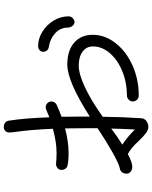

<svg xmlns="http://www.w3.org/2000/svg" viewBox="88 -902 823 1040"><g transform="rotate(-90 500.0 -381.5)"><path d="M832 -291Q832 -225 787 -167.5Q742 -110 666.5 -76Q591 -42 504 -42Q489 -42 480 -51.5Q471 -61 471 -75Q471 -87 480.5 -96.5Q490 -106 504 -106Q573 -106 634.5 -131Q696 -156 732.5 -198.5Q769 -241 769 -290Q769 -325 741 -346Q713 -367 665 -367Q619 -367 546 -332.5Q473 -298 388 -237Q387 -130 380 -28Q379 -11 365 -0.5Q351 10 334 10Q317 10 300.5 -2Q284 -14 257 -42Q218 -85 186 -101Q141 -77 117 -77Q102 -77 91 -85.5Q80 -94 80 -108Q80 -123 87.5 -132.5Q95 -142 107 -144Q135 -150 196 -184.5Q257 -219 326 -265V-325Q326 -403 325 -441Q252 -422 192 -422Q149 -422 123 -428Q112 -431 106 -440Q100 -449 100 -461Q100 -473 110 -481.5Q120 -490 131 -490Q138 -490 158 -488Q168 -487 191 -487Q251 -487 323 -507Q318 -627 306 -709Q303 -727 303 -745Q303 -757 311.5 -765Q320 -773 332 -773Q345 -773 355 -766Q365 -759 367 -745Q381 -655 385 -526L426 -543Q432 -546 440 -546Q452 -546 461 -537.5Q470 -529 471 -516Q471 -496 452 -486Q410 -468 388 -460Q389 -428 389 -361V-307Q579 -429 671 -429Q746 -429 789 -392Q832 -355 832 -291ZM932 -422Q932 -409 922.5 -399.5Q913 -390 901 -390Q889 -390 880.5 -400.5Q872 -411 871 -425Q871 -467 840 -495Q809 -523 766 -529Q754 -531 747 -539.5Q740 -548 740 -560Q740 -572 749.5 -579.5Q759 -587 771 -587Q811 -587 848.5 -564Q886 -541 909 -503Q932 -465 932 -422ZM319 -63Q323 -138 324 -191Q277 -155 237 -131Q277 -105 319 -63Z"/></g></svg>

Font: Tsukimi Rounded
Style: Regular
Weight: 400
Designer: Takashi Funayama
Foundry: Takashi Funayama
Version: Version 1.032; ttfautohint (v1.8.3)